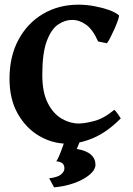

<svg xmlns="http://www.w3.org/2000/svg" viewBox="-20 -599 565 818"><path d="M494.6 -94.7Q437.5 -37.1 379.6 -12Q321.8 13.2 267.1 13.2Q203.6 13.2 147.2 -19.8Q90.8 -52.7 55.7 -114.5Q20.5 -176.3 20.5 -263.2Q20.5 -358.9 58.8 -429.9Q97.2 -501 163.6 -540Q230 -579.1 314.5 -579.1Q346.7 -579.1 380.4 -573Q414.1 -566.9 442.6 -556.9Q471.2 -546.9 486.3 -534.2Q488.8 -532.2 483.4 -515.6Q478 -499 468.5 -477.5Q459 -456.1 449.7 -438Q440.4 -419.9 435.1 -414.6L397.9 -422.4Q375.5 -473.1 346.9 -493.7Q318.4 -514.2 287.1 -514.2Q256.3 -514.2 227.3 -494.4Q198.2 -474.6 179.2 -423.8Q160.2 -373 160.2 -279.8Q160.2 -205.6 183.6 -159.9Q207 -114.3 242.7 -93.5Q278.3 -72.8 315.4 -72.8Q339.8 -72.8 380.9 -83.3Q421.9 -93.8 467.3 -131.3Q472.2 -127.4 482.4 -112.8Q492.7 -98.1 494.6 -94.7ZM386.7 102.5Q386.7 124.5 361.6 145.5Q336.4 166.5 296.4 180.9Q256.3 195.3 210.4 199.2L189.5 160.6Q224.1 156.7 239.3 144.8Q254.4 132.8 254.4 118.2Q254.4 103 244.6 95.9Q234.9 88.9 219.7 88.4Q219.7 88.4 224.1 81.3Q228.5 74.2 238 50.5Q247.6 26.9 263.2 -22.9L331.1 -22.5L307.1 35.6Q348.1 42.5 367.4 59.8Q386.7 77.1 386.7 102.5Z"/></svg>

Font: Dai Banna SIL
Style: Bold
Weight: 700
Designer: Victor Gaultney
Foundry: SIL International
Version: Version 4.000